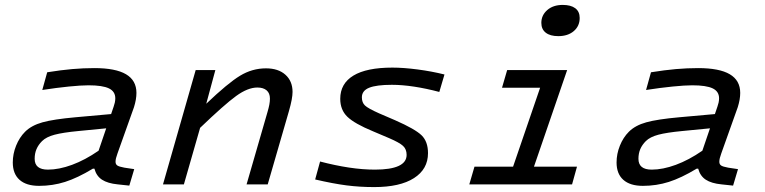

<svg xmlns="http://www.w3.org/2000/svg" viewBox="-20 -750 3110 781"><path d="M525 -314 458 -126Q454 -115 452 -107Q450 -99 450 -92Q450 -82 457 -77Q464 -72 486 -68L526 -62L506 5L459 0Q418 -4 395 -19Q372 -34 364 -64H358Q295 -26 244.5 -10Q194 6 139 6Q87 6 59.5 -18.5Q32 -43 32 -89Q32 -124 45.5 -157.5Q59 -191 82 -214Q108 -240 153 -252.5Q198 -265 287 -273L432 -286Q445 -323 447 -332.5Q449 -342 449 -350Q449 -378 423 -390.5Q397 -403 340 -403Q310 -403 260 -398Q210 -393 152 -384L172 -456Q228 -465 273.5 -469Q319 -473 364 -473Q450 -473 492.5 -448Q535 -423 535 -372Q535 -359 532.5 -344.5Q530 -330 525 -314ZM121 -104Q121 -82 134.5 -71Q148 -60 175 -60Q220 -60 273 -79.5Q326 -99 381 -137L412 -228L299 -217Q236 -211 202 -202Q168 -193 151 -176Q136 -161 128.5 -143.5Q121 -126 121 -104Z M776 -465H856L819 -328Q907 -412 956.5 -442Q1006 -472 1062 -472Q1112 -472 1141 -446Q1170 -420 1170 -376Q1170 -363 1166.5 -344Q1163 -325 1155 -297L1069 0H983L1068 -294Q1073 -311 1075.5 -324Q1078 -337 1078 -349Q1078 -371 1064.5 -382.5Q1051 -394 1027 -394Q988 -394 940.5 -359.5Q893 -325 794 -230L728 0H643Z M1721 -127Q1721 -62 1664 -25.5Q1607 11 1502 11Q1443 11 1389 4Q1335 -3 1262 -20L1282 -93Q1343 -77 1399 -68.5Q1455 -60 1505 -60Q1569 -60 1601.5 -75Q1634 -90 1634 -120Q1634 -143 1619.5 -156.5Q1605 -170 1563 -188L1497 -216Q1422 -247 1393 -275Q1364 -303 1364 -348Q1364 -410 1417.5 -442.5Q1471 -475 1576 -475Q1621 -475 1678.5 -467.5Q1736 -460 1788 -447L1767 -376Q1714 -390 1665 -397.5Q1616 -405 1574 -405Q1511 -405 1481.5 -393Q1452 -381 1452 -354Q1452 -333 1464.5 -321Q1477 -309 1522 -289L1587 -261Q1669 -225 1695 -199.5Q1721 -174 1721 -127Z M2338 -677Q2338 -644 2314 -623.5Q2290 -603 2251 -603Q2218 -603 2200 -617Q2182 -631 2182 -657Q2182 -688 2206 -709Q2230 -730 2269 -730Q2302 -730 2320 -716.5Q2338 -703 2338 -677ZM1889 0 1910 -72H2067L2177 -393H2022L2043 -465H2287L2152 -72H2327L2307 0Z M2981 -314 2914 -126Q2910 -115 2908 -107Q2906 -99 2906 -92Q2906 -82 2913 -77Q2920 -72 2942 -68L2982 -62L2962 5L2915 0Q2874 -4 2851 -19Q2828 -34 2820 -64H2814Q2751 -26 2700.5 -10Q2650 6 2595 6Q2543 6 2515.5 -18.5Q2488 -43 2488 -89Q2488 -124 2501.5 -157.5Q2515 -191 2538 -214Q2564 -240 2609 -252.5Q2654 -265 2743 -273L2888 -286Q2901 -323 2903 -332.5Q2905 -342 2905 -350Q2905 -378 2879 -390.5Q2853 -403 2796 -403Q2766 -403 2716 -398Q2666 -393 2608 -384L2628 -456Q2684 -465 2729.5 -469Q2775 -473 2820 -473Q2906 -473 2948.5 -448Q2991 -423 2991 -372Q2991 -359 2988.5 -344.5Q2986 -330 2981 -314ZM2577 -104Q2577 -82 2590.5 -71Q2604 -60 2631 -60Q2676 -60 2729 -79.5Q2782 -99 2837 -137L2868 -228L2755 -217Q2692 -211 2658 -202Q2624 -193 2607 -176Q2592 -161 2584.5 -143.5Q2577 -126 2577 -104Z"/></svg>

Font: Intel One Mono
Style: Italic
Weight: 400
Italic angle: -16°
Monospace: yes
Designer: Fred Shallcrass
Foundry: Frere-Jones Type LLC
Version: Version 1.400;hotconv 1.1.0;makeotfexe 2.6.0;FJTRelease1.4